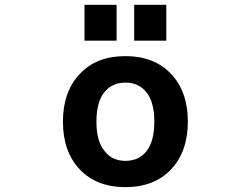

<svg xmlns="http://www.w3.org/2000/svg" viewBox="-20 -768 1040 800"><path d="M415 -139.6Q446.3 -97.7 502.4 -97.7Q558.6 -97.7 590.8 -138.7Q623 -179.7 623 -260.7Q623 -341.8 590.8 -382.8Q558.6 -423.8 502.4 -423.8Q446.3 -423.8 414.1 -382.8Q381.8 -341.8 381.8 -260.7Q381.8 -179.7 415 -139.6ZM312.5 -460Q381.8 -534.2 502.4 -534.2Q623 -534.2 692.9 -460Q762.7 -385.7 762.7 -261.2Q762.7 -136.7 692.9 -62.5Q623 11.7 502.4 11.7Q381.8 11.7 312 -62.5Q242.2 -136.7 242.2 -261.2Q242.2 -385.7 312.5 -460ZM332 -598.6V-748H465.8V-598.6ZM539.1 -598.6V-748H672.9V-598.6Z"/></svg>

Font: GenEi Gothic M Regular
Style: Bold
Weight: 700
Designer: o_tamon (Modified); [Source Han Sans]
Ryoko NISHIZUKA  (kana & ideographs); Paul D. Hunt (Latin, Greek & Cyrillic); Wenl
Version: Version 1.1a;Original Version 1.004